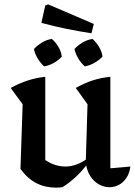

<svg xmlns="http://www.w3.org/2000/svg" viewBox="-20 -853 622 882"><path d="M487 -80 579 -88Q575 -57 560.5 -35.5Q546 -14 525.5 -3.5Q505 7 483 7Q458 7 434.5 -6Q411 -19 394.5 -44.5Q378 -70 374 -108L382 -374L328 -449Q405 -493 487 -500ZM267 7Q259 8 251.5 8.5Q244 9 237 9Q187 9 146.5 -12Q106 -33 74 -77L168 -133Q221 -88 281 -88Q331 -88 382 -125L385 -105Q359 -69 329.5 -41.5Q300 -14 267 7ZM74 -77 84 -374 29 -449Q110 -493 188 -500V-91ZM400 -700Q343 -709 285.5 -720.5Q228 -732 170 -748L188 -828L201 -833L411 -743ZM183 -548Q166 -563 153 -584.5Q140 -606 136 -628Q152 -645 173.5 -658Q195 -671 218 -674Q236 -659 248.5 -637.5Q261 -616 264 -593Q250 -577 228 -564.5Q206 -552 183 -548ZM370 -548Q352 -563 339.5 -584.5Q327 -606 322 -628Q338 -645 360 -658Q382 -671 405 -674Q422 -659 435 -637.5Q448 -616 451 -593Q436 -577 414 -564.5Q392 -552 370 -548Z"/></svg>

Font: Piazzolla 24pt SemiBold
Style: Regular
Weight: 600
Designer: Juan Pablo del Peral
Foundry: Huerta Tipografica
Version: Version 2.005